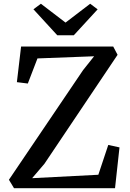

<svg xmlns="http://www.w3.org/2000/svg" viewBox="-20 -991 686 1011"><path d="M53.8 0 27 -44.5 417.3 -621.5 475.5 -694.7 177.3 -683.4 126.5 -551.2 68.9 -558.4 91 -745.9H576.2L599.1 -702.4L214 -128.7L149.2 -52.8L497.8 -70.8L550.1 -227.8L609.2 -214.9L585.7 0ZM281.6 -805.3 156.1 -942.1 195.3 -971.3 325.1 -872.1 454.9 -971.3 494.1 -941.8 368.6 -805.3Z"/></svg>

Font: Merriweather Light
Style: Regular
Weight: 300
Version: Version 2.100